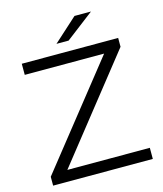

<svg xmlns="http://www.w3.org/2000/svg" viewBox="-127 -975 906 1068"><g transform="rotate(-15 325.5 -440.5)"><path d="M499 -881H404L267 -757H337ZM144 -64 607 -649V-700H52V-636H509L45 -51V0H619V-64Z"/></g></svg>

Font: Talent
Style: Regular
Weight: 400
Designer: Mike Powis
Version: Version 1.001;hotconv 1.0.109;makeotfexe 2.5.65596